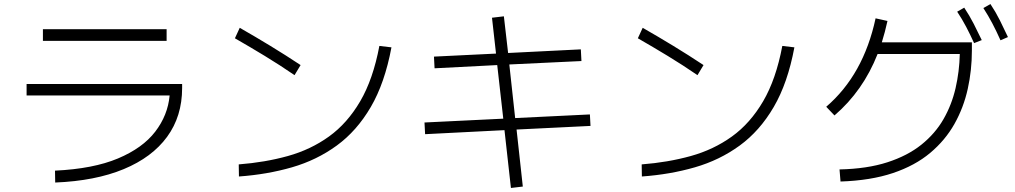

<svg xmlns="http://www.w3.org/2000/svg" viewBox="-20 -868 5040 953"><path d="M807 -723V-665H193V-723ZM254 38 253 -21Q443 -30 565.5 -81.5Q688 -133 750.5 -214.5Q813 -296 822 -394H112V-451H884V-431Q884 -291 809.5 -189Q735 -87 594 -28.5Q453 30 254 38Z M1472 -545 1442 -495Q1369 -545 1295 -590Q1221 -635 1146 -678L1170 -730Q1247 -686 1322.5 -640Q1398 -594 1472 -545ZM1166 8 1165 -52Q1295 -62 1408.5 -93.5Q1522 -125 1613 -190.5Q1704 -256 1768 -365.5Q1832 -475 1863 -640L1923 -633Q1890 -456 1820.5 -337Q1751 -218 1651.5 -145.5Q1552 -73 1429 -37.5Q1306 -2 1166 8Z M2575 58 2516 65 2484 -222 2090 -202 2087 -260 2478 -279 2448 -545 2137 -529 2134 -587 2442 -602 2422 -780 2481 -787 2502 -605 2863 -623 2866 -565 2508 -548 2537 -282 2908 -300 2911 -243 2544 -225Z M3472 -545 3442 -495Q3369 -545 3295 -590Q3221 -635 3146 -678L3170 -730Q3247 -686 3322.5 -640Q3398 -594 3472 -545ZM3166 8 3165 -52Q3295 -62 3408.5 -93.5Q3522 -125 3613 -190.5Q3704 -256 3768 -365.5Q3832 -475 3863 -640L3923 -633Q3890 -456 3820.5 -337Q3751 -218 3651.5 -145.5Q3552 -73 3429 -37.5Q3306 -2 3166 8Z M4946 -668Q4926 -713 4905.5 -752Q4885 -791 4861 -828L4896 -848Q4922 -809 4943 -767Q4964 -725 4983 -684ZM4815 -654Q4796 -696 4775.5 -735Q4755 -774 4731 -810L4766 -830Q4792 -791 4813 -750Q4834 -709 4853 -669ZM4152 33 4147 -27Q4284 -30 4384.5 -62.5Q4485 -95 4553.5 -150Q4622 -205 4663 -276.5Q4704 -348 4723 -430.5Q4742 -513 4744 -600H4336Q4264 -417 4122 -295L4081 -338Q4266 -497 4326 -777L4385 -764Q4373 -709 4357 -658H4804V-617Q4804 -520 4783.5 -427Q4763 -334 4717.5 -253Q4672 -172 4597 -109Q4522 -46 4412 -9Q4302 28 4152 33Z"/></svg>

Font: Murecho Light
Style: Regular
Weight: 300
Designer: Neil Summerour
Foundry: Positype
Version: Version 1.010; ttfautohint (v1.8.3)